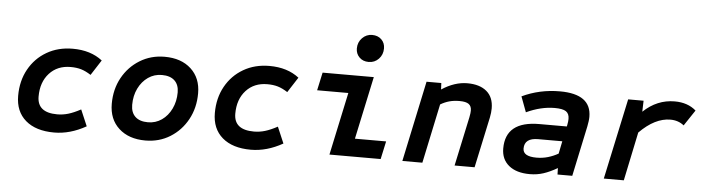

<svg xmlns="http://www.w3.org/2000/svg" viewBox="-46 -919 4152 1128"><g transform="rotate(5 2030.0 -355.0)"><path d="M297 12Q189 12 128.5 -40Q68 -92 68 -185Q68 -273 106 -341.5Q144 -410 211 -449Q278 -488 364 -488Q470 -488 539 -434L481 -344Q450 -364 423 -372Q396 -380 361 -380Q283 -380 235.5 -328Q188 -276 188 -191Q188 -96 306 -96Q339 -96 371 -105.5Q403 -115 444 -137L485 -41Q391 12 297 12Z M835 12Q737 12 678.5 -41.5Q620 -95 620 -186Q620 -272 657.5 -340Q695 -408 760 -448Q825 -488 906 -488Q1004 -488 1062 -434.5Q1120 -381 1120 -291Q1120 -205 1082.5 -136.5Q1045 -68 980.5 -28Q916 12 835 12ZM841 -96Q886 -96 922 -121Q958 -146 979 -189.5Q1000 -233 1000 -286Q1000 -331 974 -355.5Q948 -380 899 -380Q854 -380 818 -355Q782 -330 761 -287Q740 -244 740 -190Q740 -145 766 -120.5Q792 -96 841 -96Z M1457 12Q1349 12 1288.5 -40Q1228 -92 1228 -185Q1228 -273 1266 -341.5Q1304 -410 1371 -449Q1438 -488 1524 -488Q1630 -488 1699 -434L1641 -344Q1610 -364 1583 -372Q1556 -380 1521 -380Q1443 -380 1395.5 -328Q1348 -276 1348 -191Q1348 -96 1466 -96Q1499 -96 1531 -105.5Q1563 -115 1604 -137L1645 -41Q1551 12 1457 12Z M1920 0 1999 -370H1815L1838 -476H2140L2061 -106H2245L2222 0ZM2102 -562Q2068 -562 2047 -583Q2026 -604 2026 -635Q2026 -672 2050.5 -697Q2075 -722 2109 -722Q2143 -722 2164 -701.5Q2185 -681 2185 -649Q2185 -612 2161 -587Q2137 -562 2102 -562Z M2350 0 2451 -476H2538L2540 -438Q2616 -488 2691 -488Q2764 -488 2805 -453.5Q2846 -419 2846 -353Q2846 -328 2840 -299L2776 0H2658L2720 -290Q2723 -304 2724 -314Q2725 -324 2725 -330Q2725 -356 2708.5 -368Q2692 -380 2654 -380Q2621 -380 2594 -372.5Q2567 -365 2542 -350L2468 0Z M3102 12Q3023 12 2978.5 -24.5Q2934 -61 2934 -125Q2934 -286 3133 -286H3295L3297 -296Q3299 -306 3300 -315Q3301 -324 3301 -331Q3301 -362 3281.5 -375Q3262 -388 3215 -388Q3134 -388 3048 -348L3014 -439Q3117 -488 3237 -488Q3422 -488 3422 -354Q3422 -341 3420 -327Q3418 -313 3415 -297L3352 0H3265L3264 -38Q3221 -13 3183 -0.5Q3145 12 3102 12ZM3133 -88Q3169 -88 3201 -97.5Q3233 -107 3261 -123L3276 -197H3134Q3053 -197 3053 -135Q3053 -88 3133 -88Z M3538 0 3640 -476H3731L3729 -411Q3810 -488 3914 -488Q3991 -488 4040 -445L3978 -352Q3945 -379 3898 -379Q3807 -379 3716 -287L3656 0Z"/></g></svg>

Font: Sometype Mono
Style: Bold Italic
Weight: 700
Italic angle: -12°
Monospace: yes
Designer: Ryoichi Tsunekawa
Foundry: Dharma Type
Version: Version 1.000; ttfautohint (v1.8.3)